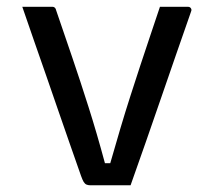

<svg xmlns="http://www.w3.org/2000/svg" viewBox="-20 -552 640 572"><path d="M135.6 -531.8Q138.9 -531.8 141 -530.7Q143.1 -529.6 144.7 -527.5Q146.3 -525.5 147.3 -521.2Q171.1 -451.7 195.2 -381.1Q219.3 -310.4 243.8 -233.1Q268.4 -155.7 292.6 -65.9H308.5Q323.8 -119.3 338.5 -169Q353.3 -218.8 368.3 -265.5Q383.4 -312.2 398 -356.9Q412.5 -401.6 427.4 -445.1Q442.2 -488.5 456.5 -531.8Q477.4 -531.8 498.4 -531.8Q519.4 -531.8 539.7 -531.8Q544 -531.8 546.4 -529.9Q548.8 -528 550 -524.9Q551.2 -521.9 549.2 -517.5Q526.7 -453.1 504.2 -388.4Q481.7 -323.7 459.4 -258.7Q437.1 -193.8 414.6 -129.4Q392.1 -65 369 0Q337.5 0 306.8 0Q276 0 249.5 0Q242.6 0 237.7 -2.1Q232.9 -4.2 229.3 -10Q225.8 -15.8 221.5 -27.8Q205 -75.3 187.7 -124.3Q170.4 -173.4 153.2 -223.7Q136 -274 118.1 -325.3Q100.1 -376.6 82.2 -428.2Q64.3 -479.8 46.4 -531.8Q68.7 -531.8 91 -531.8Q113.2 -531.8 135.6 -531.8Z"/></svg>

Font: Recursive Sans Linear Light
Style: Regular
Weight: 300
Version: Version 1.085